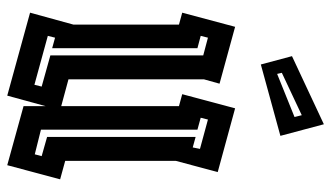

<svg xmlns="http://www.w3.org/2000/svg" viewBox="-212 -702 914 530"><g transform="rotate(90 245.0 -437.0)"><path d="M475 -146 436 0 273 -45V-106L244 0L15 -63L48 -183V-474L15 -483L54 -629L211 -586L199 -543V-169L273 -149V-474L240 -483L279 -629L455 -581L424 -465V-160ZM113 -124 84 -132 79 -112 214 -75 219 -95 133 -119V-541L84 -554L79 -534L113 -525ZM338 -93 406 -76 411 -95 358 -110V-520L387 -512L391 -532L310 -554L305 -534L338 -525ZM158 -700 135 -786 323 -874 355 -754ZM181 -758 184 -745 303 -793 298 -813Z"/></g></svg>

Font: Blaka Hollow
Style: Regular
Weight: 400
Designer: Mohamed Gaber
Foundry: Kief Type Foundry
Version: Version 1.003; ttfautohint (v1.8.4.7-5d5b)